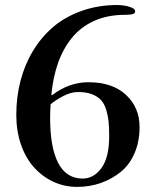

<svg xmlns="http://www.w3.org/2000/svg" viewBox="-20 -729 615 765"><path d="M44.9 -271.5Q44.9 -341.8 61.5 -406.2Q78.1 -470.7 111.3 -525.9Q144.5 -581.1 191.9 -621.6Q239.3 -662.1 305.2 -685.5Q371.1 -709 447.3 -709Q459 -709 473.6 -707Q488.3 -705.1 503.4 -699.2Q518.6 -693.4 518.6 -683.6Q518.6 -676.8 510.3 -673.3Q502 -669.9 477.5 -669.9Q408.2 -669.9 354.5 -645.5Q300.8 -621.1 265.6 -577.1Q230.5 -533.2 210.9 -477.1Q191.4 -420.9 184.6 -351.6L187.5 -349.6Q254.9 -401.4 332 -401.4Q427.7 -401.4 481.9 -351.1Q536.1 -300.8 536.1 -222.7Q536.1 -165 516.1 -118.7Q496.1 -72.3 460.9 -43.9Q425.8 -15.6 381.8 0Q337.9 15.6 287.1 15.6Q236.3 15.6 192.4 -4.9Q148.4 -25.4 115.2 -62.5Q82 -99.6 63.5 -153.3Q44.9 -207 44.9 -271.5ZM179.7 -258.8Q179.7 -141.6 211.9 -79.6Q244.1 -17.6 309.6 -17.6Q353.5 -17.6 384.3 -59.6Q415 -101.6 415 -186.5Q415 -220.7 412.6 -244.6Q410.2 -268.6 402.8 -292.5Q395.5 -316.4 382.3 -330.6Q369.1 -344.7 346.7 -353.5Q324.2 -362.3 291 -362.3Q262.7 -362.3 231.9 -346.2Q201.2 -330.1 181.6 -313.5Q179.7 -281.2 179.7 -258.8Z"/></svg>

Font: Monomakh Unicode TT
Style: Medium
Weight: 500
Designer: Alexey Kryukov, Aleksandr Andreev
Version: Version 1.1